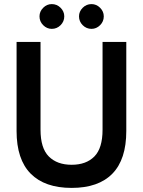

<svg xmlns="http://www.w3.org/2000/svg" viewBox="-20 -905 700 938"><path d="M330 13Q199 13 130 -56.5Q61 -126 61 -265V-700H178V-271Q178 -181 218.5 -140.5Q259 -100 330 -100Q401 -100 441 -140.5Q481 -181 481 -271V-700H597V-265Q597 -126 529 -56.5Q461 13 330 13ZM427 -764Q402 -764 384 -782Q366 -800 366 -825Q366 -849 384 -867Q402 -885 427 -885Q451 -885 469 -867Q487 -849 487 -825Q487 -800 469 -782Q451 -764 427 -764ZM233 -764Q209 -764 191 -782Q173 -800 173 -825Q173 -849 191 -867Q209 -885 233 -885Q258 -885 276 -867Q294 -849 294 -825Q294 -800 276 -782Q258 -764 233 -764Z"/></svg>

Font: Zen Kaku Gothic New
Style: Bold
Weight: 700
Designer: Yoshimichi Ohira
Foundry: Positype
Version: Version 1.002